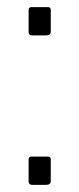

<svg xmlns="http://www.w3.org/2000/svg" viewBox="-20 -520 222 537"><path d="M122 -432Q122 -421 109 -421H70Q60 -421 60 -431V-491Q60 -500 67 -500H115Q122 -500 122 -492ZM122 -14Q122 -3 109 -3H70Q60 -3 60 -13V-73Q60 -82 67 -82H115Q122 -82 122 -74Z"/></svg>

Font: Libre Franklin Thin
Style: Regular
Weight: 100
Designer: Pablo Impallari, Rodrigo Fuenzalida, Nhung Nguyen
Foundry: Impallari Type
Version: Version 3.000